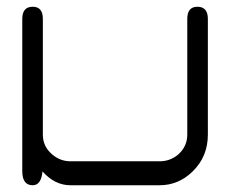

<svg xmlns="http://www.w3.org/2000/svg" viewBox="-20 -549 682 569"><path d="M106 -41Q102 0 77 0Q46 0 46 -42V-493Q46 -529 77 -529Q107 -529 107 -493V-150Q107 -115 134 -92Q158 -71 189 -71H453Q484 -71 508 -91Q535 -115 535 -150V-493Q535 -529 565 -529Q596 -529 596 -493V-150Q596 -85 551 -41Q509 0 453 0H189Q142 0 106 -41Z"/></svg>

Font: LuenTai2017
Style: Regular
Weight: 400
Designer: LuenTai
Foundry: Microsoft Corpration
Version: Version 1.00 November 27, 2016, initial release